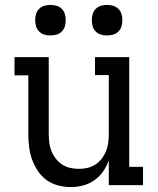

<svg xmlns="http://www.w3.org/2000/svg" viewBox="-20 -752 640 780"><path d="M267 8Q241 8 215 1Q189 -6 168 -21.5Q147 -37 132.5 -59.5Q118 -82 109.5 -106.5Q101 -131 98 -157.5Q95 -184 95 -210V-446H39V-520H178V-210Q178 -192 180 -174Q182 -156 188.5 -139.5Q195 -123 206 -108.5Q217 -94 232 -84Q247 -74 264.5 -70Q282 -66 300 -66Q318 -66 335.5 -70Q353 -74 368 -84Q383 -94 394 -108.5Q405 -123 411.5 -139.5Q418 -156 420 -174Q422 -192 422 -210V-447H366V-520H505V-74H561V0H422V-100Q413 -76 398.5 -55Q384 -34 363 -19.5Q342 -5 317.5 1.5Q293 8 267 8ZM415 -608Q402 -608 390 -611.5Q378 -615 369 -624Q360 -633 356.5 -645Q353 -657 353 -670Q353 -683 356.5 -695Q360 -707 369 -716Q378 -725 390 -728.5Q402 -732 415 -732Q428 -732 440 -728.5Q452 -725 461 -716Q470 -707 473.5 -695Q477 -683 477 -670Q477 -657 473.5 -645Q470 -633 461 -624Q452 -615 440 -611.5Q428 -608 415 -608ZM185 -608Q172 -608 160 -611.5Q148 -615 139 -624Q130 -633 126.5 -645Q123 -657 123 -670Q123 -683 126.5 -695Q130 -707 139 -716Q148 -725 160 -728.5Q172 -732 185 -732Q198 -732 210 -728.5Q222 -725 231 -716Q240 -707 243.5 -695Q247 -683 247 -670Q247 -657 243.5 -645Q240 -633 231 -624Q222 -615 210 -611.5Q198 -608 185 -608Z"/></svg>

Font: Iosevka Etoile
Style: Regular
Weight: 400
Designer: Belleve Invis
Foundry: Belleve Invis
Version: Version 33.2.4